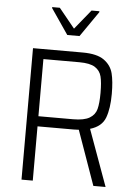

<svg xmlns="http://www.w3.org/2000/svg" viewBox="-60 -956 710 1001"><g transform="rotate(5 295.0 -455.0)"><path d="M467 0 366 -285Q357 -284 341 -284H150V0H91V-688H351Q426 -688 463 -661.5Q500 -635 510.5 -593.5Q521 -552 521 -486Q521 -410 503 -361.5Q485 -313 424 -295L531 0ZM462 -486Q462 -541 454.5 -571.5Q447 -602 420.5 -619Q394 -636 338 -636H150V-337H331Q389 -337 417.5 -354Q446 -371 454 -401.5Q462 -432 462 -486ZM172 -905V-910H212L295 -808L378 -910H419V-905L327 -772H263Z"/></g></svg>

Font: Saira SemiCondensed Light
Style: Regular
Weight: 300
Width: 4
Designer: Hector Gatti with collaboration of the Omnibus-Type team
Foundry: Omnibus-Type
Version: Version 0.072; ttfautohint (v1.8)